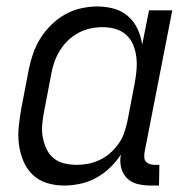

<svg xmlns="http://www.w3.org/2000/svg" viewBox="-20 -562 590 594"><path d="M178 12Q150 12 124.5 4Q99 -4 80.5 -22Q62 -40 52 -64.5Q42 -89 38.5 -115.5Q35 -142 38 -170.5Q41 -199 46 -227L69 -347Q74 -372 82.5 -396.5Q91 -421 105 -443.5Q119 -466 139 -485.5Q159 -505 182.5 -518Q206 -531 231.5 -536.5Q257 -542 281 -542Q308 -542 333 -535Q358 -528 376.5 -511.5Q395 -495 405.5 -472.5Q416 -450 420 -424L441 -530H513L427 -90Q426 -82 426.5 -74.5Q427 -67 431.5 -62Q436 -57 443 -54.5Q450 -52 457 -52H473L472 12H444Q424 12 404.5 7Q385 2 372 -11.5Q359 -25 354.5 -44.5Q350 -64 354 -84Q340 -62 320 -43Q300 -24 277 -11.5Q254 1 228.5 6.5Q203 12 178 12ZM218 -52Q235 -52 253 -55.5Q271 -59 289 -67.5Q307 -76 321 -88.5Q335 -101 346.5 -117Q358 -133 364 -150.5Q370 -168 374 -186L397 -306Q401 -327 402.5 -347.5Q404 -368 401.5 -387.5Q399 -407 391.5 -424.5Q384 -442 370 -454.5Q356 -467 337 -472.5Q318 -478 297 -478Q279 -478 260 -474Q241 -470 223 -460.5Q205 -451 190.5 -437Q176 -423 165.5 -406Q155 -389 148.5 -371Q142 -353 139 -335L116 -215Q112 -195 110.5 -175Q109 -155 112.5 -136.5Q116 -118 124 -101Q132 -84 146 -72.5Q160 -61 179 -56.5Q198 -52 218 -52Z"/></svg>

Font: Lode Term
Style: Italic
Weight: 400
Italic angle: -11°
Monospace: yes
Designer: Belleve Invis
Foundry: Belleve Invis
Version: Version 29.2.0